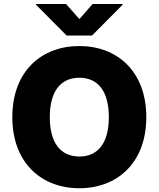

<svg xmlns="http://www.w3.org/2000/svg" viewBox="-20 -952 811 981"><path d="M727.5 -353.5C727.5 -588.9 577.1 -716.8 385.7 -716.8C192.4 -716.8 43 -588.9 43 -353.5C43 -119.1 192.4 9.8 385.7 9.8C577.1 9.8 727.5 -118.2 727.5 -353.5ZM536.1 -353.5C536.1 -223.6 482.4 -152.3 385.7 -152.3C288.1 -152.3 234.4 -223.6 234.4 -353.5C234.4 -483.4 288.1 -554.7 385.7 -554.7C482.4 -554.7 536.1 -483.4 536.1 -353.5ZM317.4 -931.6H164.1V-927.7L320.3 -770.5H450.2L606.4 -927.7V-931.6H453.1L385.7 -854.5Z"/></svg>

Font: Pretendard Black
Style: Regular
Weight: 900
Designer: Base glyphs from Inter by Rasmus Andersson; Hangeul glyphs from Noto Sans CJK(Source Han Sans) by Jang Soo-young and Kan
Foundry: Kil Hyung-jin
Version: Version 1.309;Glyphs 3.2 (3225)